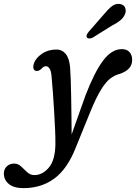

<svg xmlns="http://www.w3.org/2000/svg" viewBox="-124 -725 704 993"><path d="M318 -231Q364 -351 408.8 -411Q453.5 -471 506.5 -471Q531.5 -471 545.5 -456Q559.5 -441 559.5 -416Q559.5 -388.5 543.2 -371.2Q527 -354 498.5 -344Q471 -337 447.5 -319.8Q424 -302.5 399 -262.2Q374 -222 343 -146.5L267.5 39Q224 149.5 156.5 198.8Q89 248 -2.5 248Q-51.5 248 -77.8 227Q-104 206 -104 172Q-104 150.5 -89.2 135.8Q-74.5 121 -50.5 121Q-30.5 121 -15 135.8Q0.5 150.5 16.5 165.5Q32.5 180.5 54 180.5Q95.5 180.5 128.2 142.2Q161 104 162.5 23Q163 -8 161 -53.2Q159 -98.5 156 -149Q153 -199.5 149.5 -247.5Q146 -295.5 142.5 -332Q140.5 -357.5 132.5 -370Q124.5 -382.5 114 -382.5Q101.5 -382.5 90.5 -369.5Q83.5 -362 75.2 -359.5Q67 -357 61 -358.5Q53.5 -360.5 49.8 -369Q46 -377.5 50.5 -394Q59.5 -424 92.2 -446.5Q125 -469 169 -469Q196.5 -469 215.5 -446.5Q234.5 -424 238.5 -377Q240.5 -353.5 241.8 -314.2Q243 -275 244 -227Q245 -179 245.5 -128Q246 -77 246.5 -30ZM410 -647Q433 -675.5 453.5 -692Q474 -708.5 498 -704Q517.5 -700 523.5 -684.2Q529.5 -668.5 522 -650.5Q514 -632.5 497.5 -619Q481 -605.5 454 -592L354 -529.5Q346 -526 337.8 -526Q329.5 -526 326 -531Q321.5 -537 324.8 -544.8Q328 -552.5 334.5 -560.5Z"/></svg>

Font: Fraunces 9pt S100
Style: Italic
Weight: 400
Italic angle: -16°
Version: Version 1.000; ttfautohint (v1.8.3)